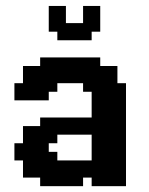

<svg xmlns="http://www.w3.org/2000/svg" viewBox="-20 -638 511 658"><path d="M264.7 0H235.3V-29.4H264.7ZM323.5 0H294.1V-29.4H323.5ZM235.3 0H205.9V-29.4H235.3ZM205.9 0H176.5V-29.4H205.9ZM176.5 0H147.1V-29.4H176.5ZM147.1 0H117.6V-29.4H147.1ZM117.6 -29.4H88.2V-58.8H117.6ZM147.1 -29.4H117.6V-58.8H147.1ZM147.1 -58.8H117.6V-88.2H147.1ZM88.2 -29.4H58.8V-58.8H88.2ZM88.2 -58.8H58.8V-88.2H88.2ZM117.6 -58.8H88.2V-88.2H117.6ZM147.1 -88.2H117.6V-117.6H147.1ZM176.5 -88.2H147.1V-117.6H176.5ZM117.6 -88.2H88.2V-117.6H117.6ZM88.2 -88.2H58.8V-117.6H88.2ZM58.8 -88.2H29.4V-117.6H58.8ZM58.8 -117.6H29.4V-147.1H58.8ZM58.8 -294.1H29.4V-323.5H58.8ZM58.8 -323.5H29.4V-352.9H58.8ZM88.2 -323.5H58.8V-352.9H88.2ZM88.2 -352.9H58.8V-382.4H88.2ZM88.2 -382.4H58.8V-411.8H88.2ZM117.6 -382.4H88.2V-411.8H117.6ZM147.1 -382.4H117.6V-411.8H147.1ZM176.5 -352.9H147.1V-382.4H176.5ZM176.5 -323.5H147.1V-352.9H176.5ZM147.1 -323.5H117.6V-352.9H147.1ZM147.1 -352.9H117.6V-382.4H147.1ZM117.6 -352.9H88.2V-382.4H117.6ZM117.6 -323.5H88.2V-352.9H117.6ZM117.6 -294.1H88.2V-323.5H117.6ZM147.1 -294.1H117.6V-323.5H147.1ZM147.1 -117.6H117.6V-147.1H147.1ZM117.6 -117.6H88.2V-147.1H117.6ZM88.2 -294.1H58.8V-323.5H88.2ZM88.2 -117.6H58.8V-147.1H88.2ZM176.5 -382.4H147.1V-411.8H176.5ZM176.5 -411.8H147.1V-441.2H176.5ZM147.1 -411.8H117.6V-441.2H147.1ZM205.9 -411.8H176.5V-441.2H205.9ZM235.3 -411.8H205.9V-441.2H235.3ZM264.7 -411.8H235.3V-441.2H264.7ZM294.1 -411.8H264.7V-441.2H294.1ZM323.5 -411.8H294.1V-441.2H323.5ZM323.5 -382.4H294.1V-411.8H323.5ZM352.9 -382.4H323.5V-411.8H352.9ZM382.4 -382.4H352.9V-411.8H382.4ZM382.4 -352.9H352.9V-382.4H382.4ZM411.8 -323.5H382.4V-352.9H411.8ZM382.4 -323.5H352.9V-352.9H382.4ZM411.8 -294.1H382.4V-323.5H411.8ZM411.8 -264.7H382.4V-294.1H411.8ZM411.8 -235.3H382.4V-264.7H411.8ZM411.8 -205.9H382.4V-235.3H411.8ZM411.8 -176.5H382.4V-205.9H411.8ZM411.8 -147.1H382.4V-176.5H411.8ZM382.4 -147.1H352.9V-176.5H382.4ZM382.4 -117.6H352.9V-147.1H382.4ZM411.8 -117.6H382.4V-147.1H411.8ZM411.8 -88.2H382.4V-117.6H411.8ZM382.4 -88.2H352.9V-117.6H382.4ZM382.4 -58.8H352.9V-88.2H382.4ZM382.4 -29.4H352.9V-58.8H382.4ZM352.9 -29.4H323.5V-58.8H352.9ZM323.5 -29.4H294.1V-58.8H323.5ZM294.1 -29.4H264.7V-58.8H294.1ZM294.1 -58.8H264.7V-88.2H294.1ZM323.5 -88.2H294.1V-117.6H323.5ZM352.9 -88.2H323.5V-117.6H352.9ZM323.5 -117.6H294.1V-147.1H323.5ZM323.5 -147.1H294.1V-176.5H323.5ZM323.5 -176.5H294.1V-205.9H323.5ZM323.5 -205.9H294.1V-235.3H323.5ZM323.5 -235.3H294.1V-264.7H323.5ZM323.5 -264.7H294.1V-294.1H323.5ZM323.5 -294.1H294.1V-323.5H323.5ZM323.5 -323.5H294.1V-352.9H323.5ZM294.1 -323.5H264.7V-352.9H294.1ZM294.1 -352.9H264.7V-382.4H294.1ZM264.7 -352.9H235.3V-382.4H264.7ZM235.3 -352.9H205.9V-382.4H235.3ZM205.9 -352.9H176.5V-382.4H205.9ZM205.9 -382.4H176.5V-411.8H205.9ZM235.3 -382.4H205.9V-411.8H235.3ZM264.7 -382.4H235.3V-411.8H264.7ZM294.1 -382.4H264.7V-411.8H294.1ZM323.5 -352.9H294.1V-382.4H323.5ZM352.9 -352.9H323.5V-382.4H352.9ZM352.9 -323.5H323.5V-352.9H352.9ZM352.9 -294.1H323.5V-323.5H352.9ZM352.9 -264.7H323.5V-294.1H352.9ZM382.4 -264.7H352.9V-294.1H382.4ZM382.4 -294.1H352.9V-323.5H382.4ZM382.4 -235.3H352.9V-264.7H382.4ZM382.4 -205.9H352.9V-235.3H382.4ZM382.4 -176.5H352.9V-205.9H382.4ZM352.9 -176.5H323.5V-205.9H352.9ZM352.9 -205.9H323.5V-235.3H352.9ZM352.9 -235.3H323.5V-264.7H352.9ZM352.9 -147.1H323.5V-176.5H352.9ZM352.9 -117.6H323.5V-147.1H352.9ZM352.9 -58.8H323.5V-88.2H352.9ZM323.5 -58.8H294.1V-88.2H323.5ZM264.7 -29.4H235.3V-58.8H264.7ZM235.3 -29.4H205.9V-58.8H235.3ZM205.9 -29.4H176.5V-58.8H205.9ZM176.5 -29.4H147.1V-58.8H176.5ZM176.5 -58.8H147.1V-88.2H176.5ZM205.9 -58.8H176.5V-88.2H205.9ZM235.3 -58.8H205.9V-88.2H235.3ZM264.7 -58.8H235.3V-88.2H264.7ZM88.2 -147.1H58.8V-176.5H88.2ZM117.6 -147.1H88.2V-176.5H117.6ZM147.1 -147.1H117.6V-176.5H147.1ZM88.2 -176.5H58.8V-205.9H88.2ZM117.6 -176.5H88.2V-205.9H117.6ZM147.1 -176.5H117.6V-205.9H147.1ZM176.5 -176.5H147.1V-205.9H176.5ZM205.9 -176.5H176.5V-205.9H205.9ZM235.3 -176.5H205.9V-205.9H235.3ZM264.7 -176.5H235.3V-205.9H264.7ZM294.1 -176.5H264.7V-205.9H294.1ZM294.1 -205.9H264.7V-235.3H294.1ZM264.7 -205.9H235.3V-235.3H264.7ZM235.3 -205.9H205.9V-235.3H235.3ZM205.9 -205.9H176.5V-235.3H205.9ZM176.5 -205.9H147.1V-235.3H176.5ZM147.1 -205.9H117.6V-235.3H147.1ZM382.4 -88.2H411.8V-58.8H382.4ZM382.4 -58.8H411.8V-29.4H382.4ZM382.4 -29.4H411.8V0H382.4ZM352.9 -29.4H382.4V0H352.9ZM323.5 -29.4H352.9V0H323.5ZM147.1 -176.5H176.5V-147.1H147.1ZM205.9 -500V-529.4H235.3V-500ZM205.9 -529.4V-558.8H235.3V-529.4ZM264.7 -558.8V-588.2H294.1V-558.8ZM176.5 -529.4V-558.8H205.9V-529.4ZM176.5 -558.8V-588.2H205.9V-558.8ZM294.1 -558.8V-588.2H323.5V-558.8ZM147.1 -558.8V-588.2H176.5V-558.8ZM176.5 -588.2V-617.6H205.9V-588.2ZM147.1 -588.2V-617.6H176.5V-588.2ZM235.3 -500V-529.4H264.7V-500ZM235.3 -529.4V-558.8H264.7V-529.4ZM264.7 -529.4V-558.8H294.1V-529.4ZM294.1 -588.2V-617.6H323.5V-588.2ZM264.7 -588.2V-617.6H294.1V-588.2ZM147.1 -558.8H176.5V-529.4H147.1ZM176.5 -529.4H205.9V-500H176.5ZM264.7 -529.4H294.1V-500H264.7ZM294.1 -558.8H323.5V-529.4H294.1Z"/></svg>

Font: Jersey 20
Style: Regular
Weight: 400
Designer: Sarah Cadigan-Fried
Version: Version 1.000; ttfautohint (v1.8.4.7-5d5b)